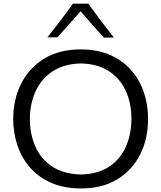

<svg xmlns="http://www.w3.org/2000/svg" viewBox="-20 -1039 898 1070"><path d="M433.1 11.2Q337.9 11.2 266.8 -19.5Q195.8 -50.3 148.4 -104.2Q101.1 -158.2 77.4 -228Q53.7 -297.9 53.7 -376Q53.7 -484.9 97.9 -572.8Q142.1 -660.6 226.3 -712.2Q310.5 -763.7 430.2 -763.7Q521.5 -763.7 591.3 -733.6Q661.1 -703.6 708.7 -650.4Q756.3 -597.2 780.8 -526.9Q805.2 -456.5 805.2 -376Q805.2 -265.1 760.7 -177.5Q716.3 -89.8 633.1 -39.3Q549.8 11.2 433.1 11.2ZM431.2 -66.4Q529.3 -69.3 591.6 -112.5Q653.8 -155.8 683.1 -225.3Q712.4 -294.9 712.4 -376Q712.4 -463.9 680.9 -532.7Q649.4 -601.6 586.9 -642.3Q524.4 -683.1 431.2 -685.5Q334.5 -683.1 271.5 -640.4Q208.5 -597.7 177.5 -528.3Q146.5 -459 146.5 -376Q146.5 -293 176.5 -223.6Q206.5 -154.3 269.5 -111.8Q332.5 -69.3 431.2 -66.4ZM559.1 -829.1Q491.7 -902.8 429.2 -976.6Q397.9 -940.4 365.7 -904.1Q333.5 -867.7 299.8 -831.1H244.6Q281.7 -877.9 317.4 -924.8Q353 -971.7 386.2 -1018.6H472.2Q505.9 -971.7 541.5 -924.3Q577.1 -877 614.3 -830.1Z"/></svg>

Font: Pinar DS4-Regular
Style: Regular
Weight: 400
Designer: Amin Abedi
Version: Version 2.000